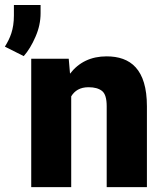

<svg xmlns="http://www.w3.org/2000/svg" viewBox="-85 -770 669 790"><path d="M279.3 -411.1C303.2 -411.1 321.3 -406.2 334.5 -396C347.7 -385.7 354 -364.7 354 -333V0H519.5V-332.5C519.5 -485.8 451.7 -538.1 353.5 -538.1C290 -538.1 239.7 -514.2 203.1 -466.8L197.8 -528.3H43.5V0H208V-373.5C222.2 -397 244.6 -411.1 279.3 -411.1ZM-27.8 -749.5V-706.5C-27.8 -647.5 -43.5 -612.8 -64.9 -578.1L12.7 -539.1C30.8 -559.6 46.9 -585.9 61 -618.7C75.2 -650.9 82 -683.1 82 -715.8V-749.5Z"/></svg>

Font: Vazirmatn Black
Style: Regular
Weight: 900
Designer: Saber Rastikerdar
Foundry: Saber Rastikerdar
Version: Version 33.003